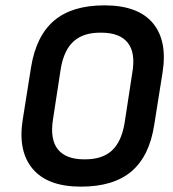

<svg xmlns="http://www.w3.org/2000/svg" viewBox="-20 -686 647 717"><path d="M282 11Q158 11 102 -55.5Q46 -122 65 -240L96 -435Q115 -552 182 -609Q249 -666 370 -666Q495 -666 550.5 -600Q606 -534 587 -415L556 -220Q538 -103 471 -46Q404 11 282 11ZM294 -91Q360 -90 396.5 -122.5Q433 -155 445 -225L474 -414Q487 -489 457 -526.5Q427 -564 358 -564Q293 -565 256 -532.5Q219 -500 207 -430L178 -241Q166 -166 196 -128.5Q226 -91 294 -91Z"/></svg>

Font: Sofia Sans Semi Condensed
Style: Bold Italic
Weight: 700
Italic angle: -9°
Version: Version 4.100